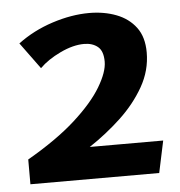

<svg xmlns="http://www.w3.org/2000/svg" viewBox="-43 -553 556 594"><g transform="rotate(-5 235.0 -256.0)"><path d="M255 -512Q301 -512 339 -497.5Q377 -483 399.5 -453Q422 -423 422 -375Q422 -319 393.5 -269Q365 -219 319.5 -176.5Q274 -134 221 -99H449L428 0H28V-77Q120 -130 177.5 -182Q235 -234 262.5 -280Q290 -326 290 -358Q290 -391 273.5 -404.5Q257 -418 231 -418Q197 -418 157 -399Q117 -380 92 -355L32 -437Q80 -473 140 -492.5Q200 -512 255 -512Z"/></g></svg>

Font: Rosario Light
Style: Bold
Weight: 700
Version: Version 1.101; ttfautohint (v1.8.1.43-b0c9)